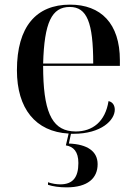

<svg xmlns="http://www.w3.org/2000/svg" viewBox="-20 -567 585 828"><path d="M297 10C417 10 475 -49 475 -94C475 -111 467 -127 448 -131C434 -42 379 0 306 0C300 0 294 -1 289 -1C201 -10 166 -92 166 -283H497V-307C497 -466 415 -547 282 -547C136 -547 53 -452 53 -264C53 -99 133 1 276 9L264 60C297 65 318 87 318 136C318 198 294 228 240 228C223 228 205 225 187 219V230C208 237 236 241 267 241C359 241 401 201 401 141C401 85 356 55 277 52L286 10C290 10 294 10 297 10ZM382 -293H166C171 -470 203 -537 281 -537C355 -537 382 -470 382 -293Z"/></svg>

Font: Noto Serif Display Medium
Style: Regular
Weight: 500
Designer: Monotype Design Team
Foundry: Monotype Imaging Inc.
Version: Version 2.009